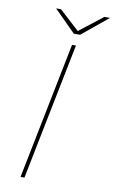

<svg xmlns="http://www.w3.org/2000/svg" viewBox="-96 -917 577 967"><g transform="rotate(10 193.0 -433.5)"><path d="M81 0 221 -700H241L101 0ZM220 -757 110 -867H135L240 -771H234L357 -867H386L252 -757Z"/></g></svg>

Font: Montserrat Thin Thin
Style: Italic
Weight: 250
Italic angle: -11.3°
Version: Version 9.000